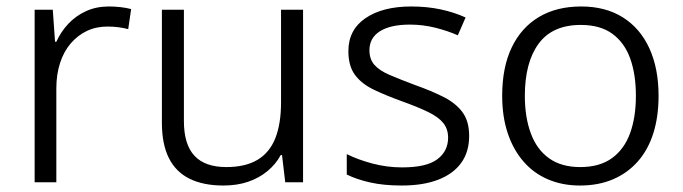

<svg xmlns="http://www.w3.org/2000/svg" viewBox="-20 -563 2110 593"><path d="M316 -543Q334 -543 352 -541Q370 -539 385 -535L376 -473Q361 -477 345 -479Q329 -481 312 -481Q277 -481 248.5 -467.5Q220 -454 198.5 -429Q177 -404 165.5 -368.5Q154 -333 154 -290V0H87V-533H143L150 -434H154Q168 -465 191 -489.5Q214 -514 245.5 -528.5Q277 -543 316 -543Z M916 -533V0H861L851 -84H847Q832 -56 806 -34.5Q780 -13 746 -1.5Q712 10 670 10Q608 10 565.5 -11Q523 -32 501.5 -75Q480 -118 480 -184V-533H548V-189Q548 -117 580.5 -82Q613 -47 679 -47Q738 -47 775.5 -69.5Q813 -92 830.5 -136.5Q848 -181 848 -247V-533Z M1429 -143Q1429 -94 1404.5 -60Q1380 -26 1333.5 -8Q1287 10 1221 10Q1165 10 1123 0.5Q1081 -9 1051 -24V-87Q1085 -70 1130 -58Q1175 -46 1222 -46Q1297 -46 1330.5 -71Q1364 -96 1364 -138Q1364 -164 1349.5 -182.5Q1335 -201 1303.5 -216.5Q1272 -232 1222 -250Q1172 -268 1134.5 -286Q1097 -304 1076.5 -331.5Q1056 -359 1056 -405Q1056 -471 1109 -507Q1162 -543 1250 -543Q1299 -543 1341 -534Q1383 -525 1418 -509L1394 -454Q1362 -468 1324 -477.5Q1286 -487 1246 -487Q1186 -487 1153.5 -466.5Q1121 -446 1121 -408Q1121 -380 1136.5 -362.5Q1152 -345 1183.5 -331.5Q1215 -318 1263 -300Q1311 -283 1349 -264Q1387 -245 1408 -217Q1429 -189 1429 -143Z M2014 -267Q2014 -203 1998 -152Q1982 -101 1950.5 -65Q1919 -29 1874 -9.5Q1829 10 1771 10Q1717 10 1672.5 -9Q1628 -28 1596.5 -64.5Q1565 -101 1548 -152Q1531 -203 1531 -267Q1531 -355 1560.5 -416.5Q1590 -478 1644.5 -510.5Q1699 -543 1775 -543Q1850 -543 1903.5 -509.5Q1957 -476 1985.5 -414Q2014 -352 2014 -267ZM1601 -267Q1601 -201 1619.5 -151Q1638 -101 1676 -74Q1714 -47 1772 -47Q1832 -47 1870 -74.5Q1908 -102 1926 -151.5Q1944 -201 1944 -267Q1944 -333 1926.5 -382Q1909 -431 1871.5 -458.5Q1834 -486 1774 -486Q1686 -486 1643.5 -428Q1601 -370 1601 -267Z"/></svg>

Font: Noto Sans Oriya Light
Style: Regular
Weight: 300
Version: Version 2.003